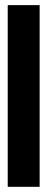

<svg xmlns="http://www.w3.org/2000/svg" viewBox="-20 -720 183 740"><path d="M9.8 0V-700.2H132.8V0Z"/></svg>

Font: Quaderni
Style: Regular
Weight: 400
Designer: Romain Laurent, Daphné Lejeune, Alexandre D’Hubert
Foundry: ESAD Valence
Version: Version 1.000;FEAKit 1.0